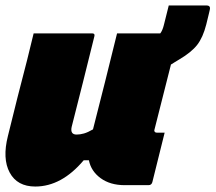

<svg xmlns="http://www.w3.org/2000/svg" viewBox="-29 -672 788 702"><path d="M94 -550H308Q319 -550 316 -539Q296 -457 275 -374Q254 -291 233 -208Q227 -180 251 -180Q264 -180 278 -184Q292 -188 311 -199Q333 -286 355.5 -374.5Q378 -463 399 -550H557Q565 -560 570 -580L588 -652H726Q742 -652 738 -636Q737 -630 735 -623Q733 -616 725 -582Q713 -535 692 -508Q671 -481 627 -455Q618 -450 610.5 -445Q603 -440 596 -436Q566 -318 536 -199Q534 -193 537 -190Q539 -187 544 -187H573Q562 -142 550.5 -96.5Q539 -51 528 -6Q525 5 514 5H427Q374 5 339 -20.5Q304 -46 296 -86H277Q196 10 100 10Q34 10 6.5 -41Q-21 -92 0 -175Q18 -249 34.5 -314Q51 -379 70 -452Q76 -477 82 -501Q88 -525 94 -550Z"/></svg>

Font: Recursive Mn Lnr St XBk
Style: Italic
Weight: 1000
Italic angle: -15°
Monospace: yes
Version: Version 1.079;hotconv 1.0.112;makeotfexe 2.5.65598; ttfautoh